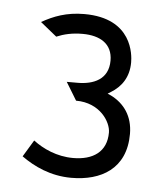

<svg xmlns="http://www.w3.org/2000/svg" viewBox="-39 -836 415 492"><g transform="rotate(5 168.0 -589.5)"><path d="M33 -423C65 -400 108 -379 162 -379C238 -379 302 -414 302 -504C302 -550 279 -581 245 -598L236 -602L244 -607C270 -623 289 -648 289 -687C289 -705 284 -800 159 -800C113 -800 80 -787 50 -770L92 -736C111 -744 132 -749 159 -749C204 -749 236 -730 236 -687C236 -638 197 -623 157 -623H129C137 -609 149 -591 157 -577C219 -577 248 -530 248 -503C248 -453 213 -430 162 -430C120 -430 84 -447 59 -466Z"/></g></svg>

Font: Charger Sport
Style: Lit
Weight: 300
Designer: Jasper
Foundry: Cannot Into Space Fonts
Version: Version 1.1